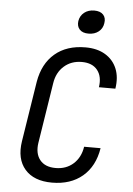

<svg xmlns="http://www.w3.org/2000/svg" viewBox="-62 -990 724 1046"><g transform="rotate(5 300.0 -467.0)"><path d="M262 10Q163 10 114 -46.5Q65 -103 80 -200L132 -530Q149 -630 213.5 -685Q278 -740 381 -740Q445 -740 489 -713.5Q533 -687 552.5 -640Q572 -593 562 -530H472Q481 -589 453 -624Q425 -659 368 -659Q310 -659 270.5 -624Q231 -589 222 -530L170 -200Q161 -141 189 -106Q217 -71 275 -71Q333 -71 372 -106Q411 -141 420 -200H510Q494 -100 429 -45Q364 10 262 10ZM390 -816Q357 -816 341 -833.5Q325 -851 329 -880Q334 -909 356 -926.5Q378 -944 411 -944Q444 -944 460 -926.5Q476 -909 471 -880Q467 -851 445 -833.5Q423 -816 390 -816Z"/></g></svg>

Font: JetBrains Mono NL
Style: Italic
Weight: 400
Italic angle: -9°
Monospace: yes
Designer: Philipp Nurullin, Konstantin Bulenkov
Foundry: JetBrains
Version: Version 2.305; ttfautohint (v1.8.4.7-5d5b)